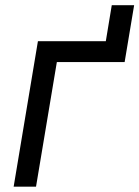

<svg xmlns="http://www.w3.org/2000/svg" viewBox="-20 -700 523 720"><path d="M483 -680.4H399.1L376.8 -545.5H122.2L31.2 0H115.1L193.2 -467.3H447.4Z"/></svg>

Font: Margiela Sans
Style: Italic
Weight: 400
Italic angle: -9.39999°
Designer: Stefan Endress, Andreas Faust
Version: Version 1.100;FEAKit 1.0